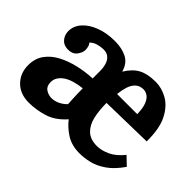

<svg xmlns="http://www.w3.org/2000/svg" viewBox="-104 -739 977 977"><g transform="rotate(45 385.0 -250.0)"><path d="M167 16Q103 16 66 -22Q29 -60 29 -117Q29 -165 53.5 -199Q78 -233 119 -254.5Q160 -276 209.5 -287.5Q259 -299 309 -301V-355Q309 -381 302 -402Q295 -423 280 -434.5Q265 -446 240 -445Q220 -444 200.5 -438Q181 -432 168 -418Q176 -410 178.5 -398Q181 -386 181 -378Q181 -358 164.5 -336.5Q148 -315 113 -316Q84 -317 67.5 -337Q51 -357 51 -384Q51 -421 77.5 -451Q104 -481 150.5 -498.5Q197 -516 255 -516Q306 -516 342 -497.5Q378 -479 391 -432Q419 -478 455 -497Q491 -516 549 -516Q593 -516 635 -492Q677 -468 704 -414.5Q731 -361 730 -269L447 -263Q447 -209 457 -166Q467 -123 493.5 -98Q520 -73 568 -73Q599 -73 635.5 -89.5Q672 -106 706 -148L750 -106Q715 -55 677 -28.5Q639 -2 602 7Q565 16 531 16Q475 16 435.5 -9Q396 -34 370 -68Q324 -16 270.5 0Q217 16 167 16ZM231 -82Q254 -82 275.5 -92.5Q297 -103 313 -120Q312 -139 311 -157.5Q310 -176 309.5 -194Q309 -212 309 -230Q281 -227 255.5 -220Q230 -213 211 -201Q192 -189 181 -172Q170 -155 171 -134Q172 -106 191 -94Q210 -82 231 -82ZM453 -333H598Q597 -375 587.5 -399.5Q578 -424 563 -434.5Q548 -445 532 -445Q505 -445 488.5 -429.5Q472 -414 464 -388.5Q456 -363 453 -333Z"/></g></svg>

Font: Lora
Style: Weight 700
Weight: 700
Designer: Olga Karpushina, Alexei Vanyashin (Cyrillic)
Foundry: Cyreal
Version: Version 3.001